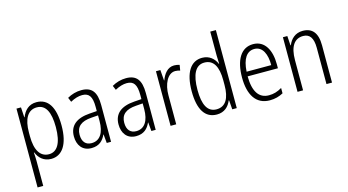

<svg xmlns="http://www.w3.org/2000/svg" viewBox="-101 -1166 3279 1807"><g transform="rotate(-15 1538.5 -262.0)"><path d="M270 -542C194 -542 151 -495 127 -434H124L118 -532H74V236H129V-8C129 -36 127 -66 125 -90H129C150 -36 195 10 269 10C376 10 443 -85 443 -269C443 -451 381 -542 270 -542ZM261 -494C347 -494 387 -415 387 -269C387 -110 338 -38 260 -38C175 -38 129 -112 129 -249V-285C129 -416 173 -494 261 -494Z M708 -542C659 -542 611 -528 570 -504L588 -461C630 -484 668 -495 703 -495C769 -495 798 -457 798 -355V-314L727 -309C599 -300 528 -245 528 -139C528 -55 572 10 661 10C737 10 776 -30 801 -85H803L811 0H853V-359C853 -485 809 -542 708 -542ZM733 -267 799 -272V-216C799 -105 757 -35 674 -35C618 -35 584 -71 584 -140C584 -219 632 -260 733 -267Z M1143 -542C1094 -542 1046 -528 1005 -504L1023 -461C1065 -484 1103 -495 1138 -495C1204 -495 1233 -457 1233 -355V-314L1162 -309C1034 -300 963 -245 963 -139C963 -55 1007 10 1096 10C1172 10 1211 -30 1236 -85H1238L1246 0H1288V-359C1288 -485 1244 -542 1143 -542ZM1168 -267 1234 -272V-216C1234 -105 1192 -35 1109 -35C1053 -35 1019 -71 1019 -140C1019 -219 1067 -260 1168 -267Z M1611 -541C1547 -541 1508 -487 1487 -429H1484L1476 -532H1433V0H1488V-282C1487 -391 1533 -487 1608 -487C1625 -487 1642 -483 1655 -479L1664 -532C1648 -538 1629 -541 1611 -541Z M1883 10C1958 10 2001 -35 2023 -89H2027L2034 0H2078V-760H2023V-527C2023 -503 2025 -475 2026 -446H2023C2001 -499 1955 -542 1884 -542C1773 -542 1709 -444 1709 -262C1709 -84 1769 10 1883 10ZM1892 -38C1804 -38 1765 -117 1765 -261C1765 -412 1808 -493 1893 -493C1982 -493 2023 -419 2023 -286V-240C2023 -111 1981 -38 1892 -38Z M2381 -542C2262 -542 2200 -434 2200 -264C2200 -99 2263 10 2399 10C2450 10 2491 -2 2530 -23V-75C2486 -49 2448 -38 2403 -38C2305 -38 2255 -115 2254 -262H2549V-303C2549 -434 2497 -542 2381 -542ZM2381 -495C2461 -495 2497 -412 2496 -307H2256C2263 -432 2308 -495 2381 -495Z M2864 -542C2791 -542 2745 -496 2723 -440H2719L2713 -532H2670V0H2724V-294C2724 -429 2772 -494 2856 -494C2919 -494 2952 -450 2952 -353V0H3006V-363C3006 -486 2956 -542 2864 -542Z"/></g></svg>

Font: Noto Sans Malayalam Condensed Light
Style: Regular
Weight: 300
Width: 3
Designer: Jelle Bosma - Monotype Design Team
Foundry: Monotype Imaging Inc.
Version: Version 2.104